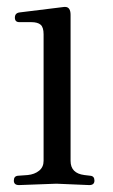

<svg xmlns="http://www.w3.org/2000/svg" viewBox="-20 -531 328 555"><path d="M168 -511Q184 -511 184 -488V-66Q184 -30 224 -25L241 -23Q253 -22 253 -9Q253 4 238 4L143 0L35 4Q20 4 20 -9Q20 -22 32 -23L60 -25Q80 -27 93 -37.5Q106 -48 106 -66V-432Q106 -452 97.5 -459.5Q89 -467 70 -467H36Q23 -467 23 -480Q23 -493 36 -495L166 -511Q167 -511 168 -511Z"/></svg>

Font: Lustria
Style: Regular
Weight: 400
Designer: Matthew Desmond
Foundry: Matthew Desmond
Version: Version 001.001; ttfautohint (v1.6)